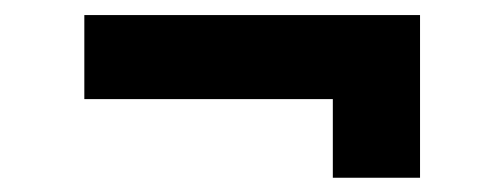

<svg xmlns="http://www.w3.org/2000/svg" viewBox="-20 -414 646 260"><path d="M94.2 -393.6H548.8V-173.3H430.7V-279.8H94.2Z"/></svg>

Font: PT Astra Sans
Style: Bold Italic
Weight: 700
Italic angle: -16°
Designer: A.Korolkova, I. Chaeva
Foundry: ParaType Ltd
Version: Version 1.002W